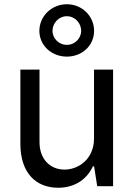

<svg xmlns="http://www.w3.org/2000/svg" viewBox="-20 -871 625 898"><path d="M419.7 -223.7C419.7 -123.9 343.8 -77.8 282 -77.8C213.4 -77.8 164.8 -127.8 164.8 -206.3V-545.5H75.3V-198.9C75.3 -60.7 149.1 7.1 252.1 7.1C334.5 7.1 388.8 -36.9 414.4 -93H420.1L434.7 0H508.9V-545.5H419.7ZM164.1 -726.6C164.1 -658.7 220.9 -606.2 292.6 -606.2C364.7 -606.2 420.1 -658.7 420.1 -726.6C420.1 -794.7 364.7 -851.2 292.6 -851.2C220.9 -851.2 164.1 -794.7 164.1 -726.6ZM225.5 -726.6C225.5 -761.7 253.6 -795.1 292.6 -795.1C331.7 -795.1 359.7 -761.7 359.7 -726.6C359.7 -693.2 331.7 -661.2 292.6 -661.2C253.6 -661.2 225.5 -693.2 225.5 -726.6Z"/></svg>

Font: GiG Sans Text
Style: Regular
Weight: 400
Designer: Andreas Faust
Version: Version 1.100;FEAKit 1.0